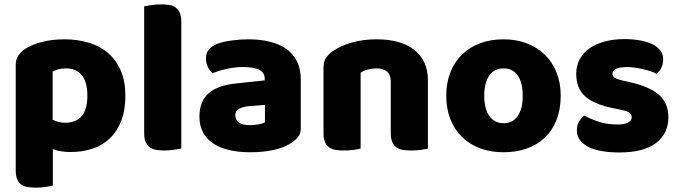

<svg xmlns="http://www.w3.org/2000/svg" viewBox="-20 -681 3110 879"><path d="M275 -501Q335 -501 386.5 -485.5Q438 -470 475 -438Q512 -406 533 -357.5Q554 -309 554 -242Q554 -178 536 -130Q518 -82 485 -49.5Q452 -17 405.5 -1Q359 15 302 15Q259 15 222 2V168Q212 171 190 174.5Q168 178 145 178Q123 178 105.5 175Q88 172 76 163Q64 154 58 138.5Q52 123 52 98V-382Q52 -409 63.5 -426Q75 -443 95 -457Q126 -477 172 -489Q218 -501 275 -501ZM277 -119Q380 -119 380 -242Q380 -306 354.5 -337Q329 -368 281 -368Q262 -368 247 -363.5Q232 -359 221 -353V-133Q233 -127 247 -123Q261 -119 277 -119Z M810 -1Q799 1 777.5 4.5Q756 8 734 8Q712 8 694.5 5Q677 2 665 -7Q653 -16 646.5 -31.5Q640 -47 640 -72V-652Q651 -654 672.5 -657.5Q694 -661 716 -661Q738 -661 755.5 -658Q773 -655 785 -646Q797 -637 803.5 -621.5Q810 -606 810 -581Z M1125 -108Q1142 -108 1162.5 -111.5Q1183 -115 1193 -121V-201L1121 -195Q1093 -193 1075 -183Q1057 -173 1057 -153Q1057 -133 1072.5 -120.5Q1088 -108 1125 -108ZM1117 -501Q1171 -501 1215.5 -490Q1260 -479 1291.5 -456.5Q1323 -434 1340 -399.5Q1357 -365 1357 -318V-94Q1357 -68 1342.5 -51.5Q1328 -35 1308 -23Q1243 16 1125 16Q1072 16 1029.5 6Q987 -4 956.5 -24Q926 -44 909.5 -75Q893 -106 893 -147Q893 -216 934 -253Q975 -290 1061 -299L1192 -313V-320Q1192 -349 1166.5 -361.5Q1141 -374 1093 -374Q1055 -374 1019 -366Q983 -358 954 -346Q941 -355 932 -373.5Q923 -392 923 -412Q923 -438 935.5 -453.5Q948 -469 974 -480Q1003 -491 1042.5 -496Q1082 -501 1117 -501Z M1769 -308Q1769 -339 1751.5 -353.5Q1734 -368 1704 -368Q1684 -368 1664.5 -363Q1645 -358 1631 -348V-1Q1621 2 1599.5 5Q1578 8 1555 8Q1533 8 1515.5 5Q1498 2 1486 -7Q1474 -16 1467.5 -31.5Q1461 -47 1461 -72V-372Q1461 -399 1472.5 -416Q1484 -433 1504 -447Q1538 -471 1589.5 -486Q1641 -501 1704 -501Q1817 -501 1878 -451.5Q1939 -402 1939 -314V-1Q1929 2 1907.5 5Q1886 8 1863 8Q1841 8 1823.5 5Q1806 2 1794 -7Q1782 -16 1775.5 -31.5Q1769 -47 1769 -72Z M2547 -243Q2547 -181 2528 -132.5Q2509 -84 2474.5 -51Q2440 -18 2392 -1Q2344 16 2285 16Q2226 16 2178 -2Q2130 -20 2095.5 -53.5Q2061 -87 2042 -135Q2023 -183 2023 -243Q2023 -302 2042 -350Q2061 -398 2095.5 -431.5Q2130 -465 2178 -483Q2226 -501 2285 -501Q2344 -501 2392 -482.5Q2440 -464 2474.5 -430.5Q2509 -397 2528 -349Q2547 -301 2547 -243ZM2197 -243Q2197 -182 2220.5 -149.5Q2244 -117 2286 -117Q2328 -117 2350.5 -150Q2373 -183 2373 -243Q2373 -303 2350 -335.5Q2327 -368 2285 -368Q2243 -368 2220 -335.5Q2197 -303 2197 -243Z M3040 -145Q3040 -69 2983 -26Q2926 17 2815 17Q2773 17 2737 11Q2701 5 2675.5 -7.5Q2650 -20 2635.5 -39Q2621 -58 2621 -84Q2621 -108 2631 -124.5Q2641 -141 2655 -152Q2684 -136 2721.5 -123.5Q2759 -111 2808 -111Q2839 -111 2855.5 -120Q2872 -129 2872 -144Q2872 -158 2860 -166Q2848 -174 2820 -179L2790 -185Q2703 -202 2660.5 -238.5Q2618 -275 2618 -343Q2618 -380 2634 -410Q2650 -440 2679 -460Q2708 -480 2748.5 -491Q2789 -502 2838 -502Q2875 -502 2907.5 -496.5Q2940 -491 2964 -480Q2988 -469 3002 -451.5Q3016 -434 3016 -410Q3016 -387 3007.5 -370.5Q2999 -354 2986 -343Q2978 -348 2962 -353.5Q2946 -359 2927 -363.5Q2908 -368 2888.5 -371Q2869 -374 2853 -374Q2820 -374 2802 -366.5Q2784 -359 2784 -343Q2784 -332 2794 -325Q2804 -318 2832 -312L2863 -305Q2959 -283 2999.5 -244.5Q3040 -206 3040 -145Z"/></svg>

Font: Baloo Bhaijaan
Style: Regular
Weight: 400
Designer: Devika Bhansali and Ek Type
Foundry: Ek Type
Version: Version 1.443;PS 1.000;hotconv 16.6.51;makeotf.lib2.5.65220;